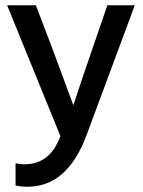

<svg xmlns="http://www.w3.org/2000/svg" viewBox="-20 -527 544 728"><path d="M85 181Q58 181 39 176V92Q55 96 73 96Q170 96 209 -11L7 -507H116L179 -342L258 -128Q271 -170 387 -507H491L308 -14Q235 181 85 181Z"/></svg>

Font: Hind Medium
Style: Regular
Weight: 500
Designer: Manushi Parikh, Satya Rajpurohit
Foundry: Indian Type Foundry
Version: Version 1.201;PS 1.0;hotconv 1.0.78;makeotf.lib2.5.61930; tt